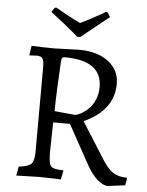

<svg xmlns="http://www.w3.org/2000/svg" viewBox="-58 -885 726 947"><g transform="rotate(5 305.5 -411.0)"><path d="M458 -599C422 -627 373 -641 311 -641L188 -637C162.7 -637 125.7 -638 77 -640L70 -596L72 -592L106 -594C120.7 -594 130.5 -590.3 135.5 -583C140.5 -575.7 143 -561.3 143 -540L142 -120C142 -91.3 137.2 -71.8 127.5 -61.5C117.8 -51.2 97.3 -44.3 66 -41L57 4L172 1C242.7 2.3 278 3.3 278 4L287 -38L285 -42C253 -42 233 -46.7 225 -56C217 -65.3 213 -88 213 -124L216 -273H299L406 -79C422 -49.7 439.5 -26.5 458.5 -9.5C477.5 7.5 495.3 16 512 16L597 5L603 -29L599 -33C572.3 -33 549.8 -39.2 531.5 -51.5C513.2 -63.8 494.3 -86 475 -118L365 -292C463 -336.7 512 -402.7 512 -490C512 -534.7 494 -571 458 -599ZM429 -466C429 -444 425.2 -423.8 417.5 -405.5C409.8 -387.2 401.3 -373 392 -363C369.3 -339.7 345.7 -325 321 -319L218 -329C218.7 -391 222 -473 228 -575C228.7 -584.3 230.2 -590.5 232.5 -593.5C234.8 -596.5 239.3 -598 246 -598C368 -598 429 -554 429 -466ZM436 -837 427 -838C380.3 -810.7 339.7 -789 305 -773C268.3 -790.3 227.7 -812 183 -838L174 -837L160 -815C203.3 -782.3 249.3 -745.3 298 -704H312L450 -815Z"/></g></svg>

Font: Alegreya SC
Style: Regular
Weight: 400
Designer: Juan Pablo del Peral
Foundry: Juan Pablo del Peral
Version: Version 1.003